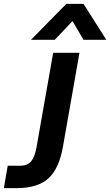

<svg xmlns="http://www.w3.org/2000/svg" viewBox="-143 -774 570 993"><path d="M-103 83H-36Q-1 83 18 60.5Q37 38 46 -13L132 -501H268L183 -18Q163 98 107.5 148.5Q52 199 -56 199H-123ZM200 -754H289L407 -568H289L232 -665L140 -568H17Z"/></svg>

Font: Bai Jamjuree
Style: Bold Italic
Weight: 700
Italic angle: -10°
Designer: Katatrad Aksorn Co.,Ltd.
Foundry: Cadson Demak Co.,Ltd.
Version: Version 1.000; ttfautohint (v1.6)